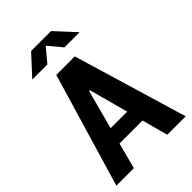

<svg xmlns="http://www.w3.org/2000/svg" viewBox="-270 -1050 1160 1160"><g transform="rotate(-45 310.0 -470.0)"><path d="M606.5 0 388.5 -730H230.5L14 0H163.5L207.5 -166.5H404L449 0ZM108 -812.5H237L310 -899.5L383 -812.5H512.5L395.5 -939.5H225ZM235 -270 301.5 -520H309L376.5 -270Z"/></g></svg>

Font: Monaspace Argon
Style: Bold
Weight: 700
Designer: Riley Cran & the Lettermatic Team
Foundry: Lettermatic
Version: Version 1.000 (Monaspace Argon)